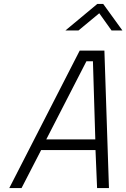

<svg xmlns="http://www.w3.org/2000/svg" viewBox="-20 -951 639 971"><path d="M472 -931H502L599 -797H544L482 -884L377 -797H311ZM383 -695H508L531 0H471L463 -192H188L89 0H27ZM462 -246 450 -641H417L214 -246Z"/></svg>

Font: Cairo Light
Style: Italic
Weight: 300
Italic angle: -13°
Designer: Mohamed Gaber, Accademia di Belle Arti di Urbino and others
Foundry: Kief Type Foundry, Accademia di Belle Arti di Urbino and others
Version: Version 3.011